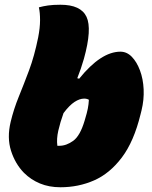

<svg xmlns="http://www.w3.org/2000/svg" viewBox="-20 -780 640 810"><path d="M573 -298Q545 -183 494 -115.5Q443 -48 377 -19Q311 10 235 10Q187 10 148.5 -6Q110 -22 81 -51Q44 -89 26.5 -144Q9 -199 25 -266Q38 -320 59 -371.5Q80 -423 102.5 -483Q125 -543 141 -622Q149 -663 149 -695Q149 -727 144 -749Q162 -754 183 -757Q204 -760 235 -760Q321 -760 345 -709Q369 -658 334 -532Q328 -511 321 -490.5Q314 -470 306 -450L314 -448Q406 -562 488 -562Q515 -562 536 -540.5Q557 -519 570.5 -483Q584 -447 586 -403Q588 -359 577 -314ZM335 -364Q316 -364 294.5 -350Q273 -336 248 -303Q234 -264 226 -229Q218 -194 222 -165Q226 -165 231 -165Q260 -165 289 -186Q318 -207 337 -271L339 -278Q347 -304 350.5 -322Q354 -340 355 -359Q347 -364 335 -364Z"/></svg>

Font: Recursive Mn Csl St XBk
Style: Italic
Weight: 1000
Italic angle: -15°
Monospace: yes
Version: Version 1.079;hotconv 1.0.112;makeotfexe 2.5.65598; ttfautoh